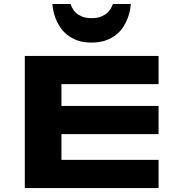

<svg xmlns="http://www.w3.org/2000/svg" viewBox="-20 -955 901 975"><path d="M106 0V-670.9H785.2V-527.8H292V-417H785.2V-273.9H292V-143.1H785.2V0ZM644 -934.6Q643.6 -922.4 640.1 -903.3Q636.7 -884.3 628.4 -862.5Q620.1 -840.8 606.2 -818.8Q592.3 -796.9 570.3 -779.1Q548.3 -761.2 517.6 -750Q486.8 -738.8 445.3 -738.8Q403.3 -738.8 372.6 -750Q341.8 -761.2 320.1 -779.1Q298.3 -796.9 284.2 -818.8Q270 -840.8 262 -862.5Q253.9 -884.3 250.2 -903.3Q246.6 -922.4 246.1 -934.6H338.4Q341.3 -925.8 347.4 -913.6Q353.5 -901.4 365.5 -890.1Q377.4 -878.9 396.7 -870.8Q416 -862.8 445.3 -862.8Q474.1 -862.8 493.4 -870.8Q512.7 -878.9 524.9 -890.1Q537.1 -901.4 543.7 -913.6Q550.3 -925.8 553.2 -934.6H644Z"/></svg>

Font: REH Gaming
Style: Gaming
Weight: 700
Designer: Astigmatic (AOETI)
Foundry: Astigmatic (AOETI)
Version: Version 1.001 2011